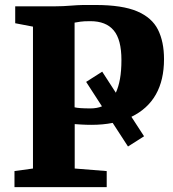

<svg xmlns="http://www.w3.org/2000/svg" viewBox="-20 -769 712 789"><path d="M115.5 -76.5V-659.5L42.5 -673.5V-743H204.5Q238.5 -743 276.8 -746.2Q315 -749.5 372.5 -748.5Q482.5 -748.5 543.5 -722.5Q604.5 -696.5 629.2 -647Q654 -597.5 654 -526Q654 -354 520 -289L572 -209L506 -167L443 -264Q403 -256 356 -256Q334.5 -256 314 -257.2Q293.5 -258.5 287 -259V-76.5L418.5 -66V0H39.5V-66ZM286.5 -328Q304 -323.5 352 -323.5Q378.5 -323.5 399 -332L334 -432.5L400 -474.5L456 -388Q467 -411.5 473 -444.5Q479 -477.5 479 -522.5Q479 -606.5 447.2 -644.2Q415.5 -682 351.5 -682Q324 -682 311 -680Q298 -678 286.5 -676Z"/></svg>

Font: Merriweather Black
Style: Regular
Weight: 900
Designer: Eben Sorkin
Foundry: Eben Sorkin
Version: Version 2.200;gftools[0.9.31]